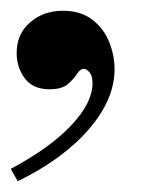

<svg xmlns="http://www.w3.org/2000/svg" viewBox="-39 -155 287 357"><path d="M-6 182 -19 159Q54 120 93.5 78Q133 36 133 0Q133 -14 127.5 -20.5Q122 -27 117 -27Q110 -27 104 -17.5Q98 -8 87 1.5Q76 11 53 11Q22 11 7 -9.5Q-8 -30 -8 -56Q-8 -92 17 -113.5Q42 -135 78 -135Q111 -135 132.5 -118.5Q154 -102 164 -77Q174 -52 174 -26Q174 30 126 85.5Q78 141 -6 182Z"/></svg>

Font: Libre Bodoni Medium
Style: Italic
Weight: 500
Italic angle: -13°
Designer: Pablo Impallari, Rodrigo Fuenzalida
Foundry: Impallari Type
Version: Version 2.005;gftools[0.9.23]